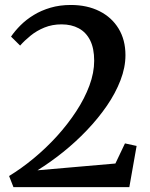

<svg xmlns="http://www.w3.org/2000/svg" viewBox="-20 -772 620 792"><path d="M17.5 -46Q68.5 -77 119.2 -119Q170 -161 214.8 -210.2Q259.5 -259.5 294.2 -312.5Q329 -365.5 348.8 -418.8Q368.5 -472 368.5 -521.5Q368.5 -572.5 351.8 -605.8Q335 -639 304.8 -655.2Q274.5 -671.5 234 -671.5Q195.5 -671.5 163.5 -658.5Q131.5 -645.5 106.5 -625.2Q81.5 -605 63 -584L25.5 -621Q41.5 -644.5 64.8 -667.8Q88 -691 119 -710Q150 -729 188.2 -740.2Q226.5 -751.5 272 -751.5Q339.5 -751.5 390.2 -726Q441 -700.5 469.2 -654Q497.5 -607.5 497.5 -544.5Q497.5 -494 477 -440.8Q456.5 -387.5 420.8 -335.5Q385 -283.5 338.5 -234.8Q292 -186 239.5 -144Q187 -102 134.5 -69.5L456 -97.5L495.5 -180.5L543.5 -170L513.5 0H35.5Z"/></svg>

Font: Merriweather 60pt SemiBold
Style: Regular
Weight: 600
Version: Version 2.100